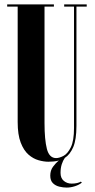

<svg xmlns="http://www.w3.org/2000/svg" viewBox="-20 -720 428 869"><path d="M199 12Q178.5 12 154.5 5.2Q130.5 -1.5 109 -20.2Q87.5 -39 73.8 -74.5Q60 -110 60 -167.5V-690H12.5V-700H224V-690H181.5V-163Q181.5 -88 192.2 -46.2Q203 -4.5 234 -4.5Q248 -4.5 267 -14.2Q286 -24 300.5 -53.2Q315 -82.5 315 -141V-690H270.5V-700H372.5V-690H326V-150.5Q326 -88 311.5 -54.2Q297 -20.5 273.5 -5.5Q265 6.5 259.5 23.5Q254 40.5 254 62.5Q254 86.5 269 98.8Q284 111 304 111Q318 111 328.8 108.5Q339.5 106 346 102L350.5 106.5Q338.5 116.5 319.2 122.8Q300 129 282 129Q266 129 248.5 124.8Q231 120.5 219.2 108.8Q207.5 97 207.5 75Q207.5 51.5 219.8 34.8Q232 18 246.5 6.5Q235.5 9.5 223.5 10.8Q211.5 12 199 12Z"/></svg>

Font: Imbue 100pt
Style: Bold
Weight: 700
Designer: Tyler Finck
Foundry: Etcetera Type Company
Version: Version 1.102; ttfautohint (v1.8.3)